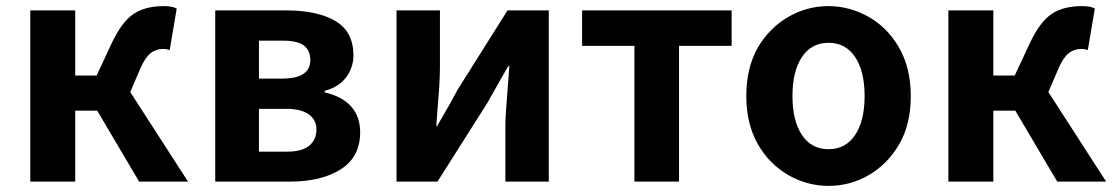

<svg xmlns="http://www.w3.org/2000/svg" viewBox="-20 -594 3648 628"><path d="M79 -560H226V-347H296L347 -456Q379 -523 417 -548.5Q455 -574 516 -574Q544 -574 558 -566L535 -430Q526 -434 514 -434Q490 -434 472.5 -420Q455 -406 440 -372L406 -293L595 0H435L298 -232H226V0H79Z M684 -560H915Q1019 -560 1077.5 -525Q1136 -490 1136 -413Q1136 -373 1112 -341Q1088 -309 1042 -297V-292Q1158 -264 1158 -161Q1158 -81 1095 -40.5Q1032 0 928 0H684ZM995 -398Q995 -429 974 -445Q953 -461 906 -461H827V-337H904Q995 -337 995 -398ZM1015 -171Q1015 -202 990 -220Q965 -238 916 -238H827V-98H919Q968 -98 991.5 -117.5Q1015 -137 1015 -171Z M1277 -560H1419V-383Q1419 -335 1415 -288L1407 -182H1410L1425 -208Q1460 -268 1477 -301L1640 -560H1775V0H1633V-176Q1633 -214 1638 -272L1646 -377H1642L1615 -330Q1600 -303 1575 -259L1411 0H1277Z M2055 -444H1884V-560H2373V-444H2201V0H2055Z M2559 -21Q2495 -58 2458 -124Q2421 -190 2421 -280Q2421 -372 2459 -439Q2497 -503 2558 -538.5Q2619 -574 2690 -574Q2758 -574 2820 -539.5Q2882 -505 2920.5 -438.5Q2959 -372 2959 -280Q2959 -187 2921 -122Q2883 -57 2822 -21.5Q2761 14 2690 14Q2621 14 2559 -21ZM2808 -280Q2808 -361 2777 -407.5Q2746 -454 2690 -454Q2634 -454 2603 -407.5Q2572 -361 2572 -280Q2572 -199 2603 -152.5Q2634 -106 2690 -106Q2746 -106 2777 -152.5Q2808 -199 2808 -280Z M3082 -560H3229V-347H3299L3350 -456Q3382 -523 3420 -548.5Q3458 -574 3519 -574Q3547 -574 3561 -566L3538 -430Q3529 -434 3517 -434Q3493 -434 3475.5 -420Q3458 -406 3443 -372L3409 -293L3598 0H3438L3301 -232H3229V0H3082Z"/></svg>

Font: Merged Yaku Han JP
Style: Bold
Weight: 700
Designer: Ryoko NISHIZUKA 西塚涼子 (kana, bopomofo & ideographs); Paul D. Hunt (Latin, Greek & Cyrillic); Sandoll Communications 산돌커뮤니
Foundry: Adobe
Version: Version 2.004